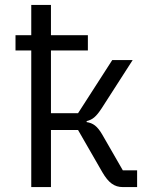

<svg xmlns="http://www.w3.org/2000/svg" viewBox="-20 -760 640 780"><path d="M107 0H187V-232H297L396 -60C421 -17 445 0 479 0H537V-68H479L395 -214C375 -248 358 -260 332 -264V-268C356 -274 370 -285 393 -320L519 -516H436L297 -300H187V-555H337V-617H187V-740H107V-617H43V-555H107Z"/></svg>

Font: IBM Plex Mono
Style: Regular
Weight: 400
Monospace: yes
Designer: Mike Abbink, Paul van der Laan, Pieter van Rosmalen
Foundry: Bold Monday
Version: Version 2.004